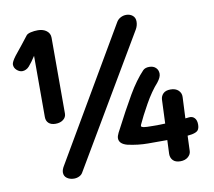

<svg xmlns="http://www.w3.org/2000/svg" viewBox="-84 -864 1082 970"><g transform="rotate(-10 457.5 -378.5)"><path d="M177 -286Q154 -286 141.5 -297.5Q129 -309 129 -329V-643Q109 -612 93 -594Q86 -586 76.5 -581.5Q67 -577 58 -577Q43 -577 29.5 -589Q16 -601 16 -618Q16 -631 37 -659Q81 -713 110 -751Q116 -759 133.5 -763Q151 -767 170 -767Q197 -767 214.5 -753.5Q232 -740 232 -718V-329Q232 -310 216.5 -298Q201 -286 177 -286ZM659 -686 266 -20Q260 -9 247.5 -3Q235 3 221 3Q200 3 185 -7.5Q170 -18 170 -37Q170 -52 182 -71L573 -739Q581 -752 594.5 -759Q608 -766 623 -766Q642 -766 655.5 -755Q669 -744 669 -724Q669 -704 659 -686ZM885 -158Q885 -139 877.5 -129Q870 -119 846 -114L823 -111L820 -32Q819 -15 804 -2.5Q789 10 765 10Q740 10 727.5 -3Q715 -16 715 -36L718 -107H619Q569 -107 515 -119Q474 -130 474 -159Q474 -170 482 -186Q540 -298 579.5 -365.5Q619 -433 660 -476Q671 -487 692 -487Q713 -487 725.5 -475Q738 -463 738 -444Q738 -426 719 -402Q684 -363 651.5 -305Q619 -247 601 -207Q599 -201 599 -200Q599 -195 613 -192Q624 -190 657 -190H692Q712 -190 722 -191L727 -313Q728 -331 740.5 -343.5Q753 -356 778 -356Q804 -356 818.5 -342Q833 -328 832 -308L827 -199L846 -201Q863 -203 874 -191.5Q885 -180 885 -158Z"/></g></svg>

Font: Mali SemiBold
Style: Regular
Weight: 600
Designer: Kitiyaporn Chalermlarp | Katatrad Aksorn Co.,Ltd.
Foundry: Cadson Demak Co.,Ltd.
Version: Version 1.000; ttfautohint (v1.6)